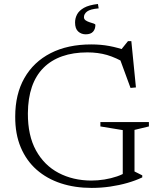

<svg xmlns="http://www.w3.org/2000/svg" viewBox="-20 -910 786 940"><path d="M638.5 -70.5 676.5 -51.5V-41.5Q644 -26 604 -14.5Q564 -3 519.5 3.5Q475 10 429 10Q346.5 10 278 -12.5Q209.5 -35 159.2 -79.2Q109 -123.5 81.5 -188.8Q54 -254 54.5 -339.5Q54.5 -449 99.5 -528Q144.5 -607 228 -649.8Q311.5 -692.5 426.5 -692.5Q473.5 -692.5 515 -684.8Q556.5 -677 599.5 -662H569L606.5 -708.5H623L645.5 -482L619 -479.5L559 -643L599.5 -597.5Q548 -628 504 -640.8Q460 -653.5 408 -653.5Q338.5 -653.5 284.5 -634.5Q230.5 -615.5 193 -578Q155.5 -540.5 136.2 -484.8Q117 -429 116.5 -355Q116 -246.5 156.2 -173.5Q196.5 -100.5 266.8 -63.5Q337 -26.5 426.5 -26Q458.5 -26 491.2 -31.2Q524 -36.5 553.2 -46.5Q582.5 -56.5 601.5 -70.5L581 -30.5V-273L471.5 -291V-312.5H709V-291L638.5 -274ZM447 -788Q447 -767.5 435.5 -754.8Q424 -742 399.5 -742Q378 -742 362.8 -755.8Q347.5 -769.5 347.5 -800Q347.5 -820.5 357.2 -839.2Q367 -858 391.2 -871.8Q415.5 -885.5 459.5 -890.5L463 -869Q422 -865.5 406.5 -853.8Q391 -842 391 -826Q391 -816 399.5 -810.2Q408 -804.5 419 -801Q430 -797.5 438.5 -794.8Q447 -792 447 -788Z"/></svg>

Font: Newsreader Light
Style: Regular
Weight: 300
Designer: Hugues Gentile
Foundry: Production Type
Version: Version 1.003